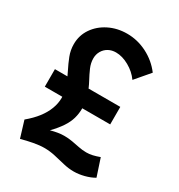

<svg xmlns="http://www.w3.org/2000/svg" viewBox="-173 -830 892 959"><g transform="rotate(30 272.5 -350.0)"><path d="M57 -381H434V-280H57ZM51 -87Q87 -117 110.5 -147.5Q134 -178 146 -210Q158 -242 158 -273Q158 -310 145.5 -342.5Q133 -375 117 -406.5Q101 -438 88.5 -470Q76 -502 76 -537Q76 -587 103.5 -627.5Q131 -668 178 -691.5Q225 -715 282 -715Q342 -715 397 -687Q452 -659 489 -610L419 -528Q395 -562 356 -584Q317 -606 280 -606Q256 -606 237 -595.5Q218 -585 207 -566Q196 -547 196 -524Q196 -497 207.5 -470.5Q219 -444 234.5 -415.5Q250 -387 261.5 -353Q273 -319 273 -279Q273 -249 265 -221Q257 -193 238 -164.5Q219 -136 188 -104Q210 -110 228.5 -113Q247 -116 264 -116Q289 -116 311.5 -112Q334 -108 356 -103.5Q378 -99 400 -99Q418 -99 435.5 -103Q453 -107 475 -115L508 -15Q484 -1 453 7Q422 15 393 15Q363 15 332.5 7.5Q302 0 271 -7Q240 -14 208 -14Q182 -14 147 -7.5Q112 -1 80 8Z"/></g></svg>

Font: Raleway Thin
Style: Bold
Weight: 700
Version: Version 4.026